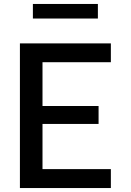

<svg xmlns="http://www.w3.org/2000/svg" viewBox="-20 -949 660 969"><path d="M80.5 0H539.5V-95.5H194.5V-323.5H477.5V-414H194.5V-635H539.5V-730H80.5ZM474 -929H146V-855.5H474Z"/></svg>

Font: Monaspace Neon Medium
Style: Regular
Weight: 500
Designer: Riley Cran & the Lettermatic Team
Foundry: Lettermatic
Version: Version 1.200 (Monaspace Neon)